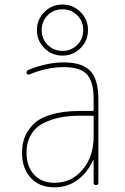

<svg xmlns="http://www.w3.org/2000/svg" viewBox="-20 -800 540 830"><path d="M384.8 -210V-294.9Q384.8 -299.8 379.9 -299.8H325.2Q281.2 -299.8 244.1 -293Q207 -286.1 171.4 -269.5Q135.7 -252.9 115.2 -219.7Q94.7 -186.5 94.7 -139.6Q94.7 -80.1 127.4 -44.9Q160.2 -9.8 214.8 -9.8Q289.1 -9.8 336.9 -66.4Q384.8 -123 384.8 -210ZM379.9 -320.3Q384.8 -320.3 384.8 -325.2V-370.1Q384.8 -447.3 356 -478.5Q327.1 -509.8 254.9 -509.8Q181.6 -509.8 105.5 -477.5Q101.6 -476.6 98.1 -479Q94.7 -481.4 94.7 -485.4Q94.7 -496.1 105.5 -499Q185.5 -530.3 254.9 -530.3Q335.9 -530.3 370.6 -493.2Q405.3 -456.1 405.3 -370.1V-9.8Q405.3 0 395 0Q384.8 0 384.8 -9.8V-106.4Q384.8 -107.4 383.8 -107.4Q381.8 -107.4 381.8 -106.4Q357.4 -52.7 314.5 -21.5Q271.5 9.8 214.8 9.8Q150.4 9.8 112.8 -31.2Q75.2 -72.3 75.2 -139.6Q75.2 -173.8 85.4 -203.1Q95.7 -232.4 121.6 -260.3Q147.5 -288.1 199.2 -304.2Q251 -320.3 325.2 -320.3ZM314 -733.9Q288.1 -759.8 250 -759.8Q211.9 -759.8 186 -733.9Q160.2 -708 160.2 -669.9Q160.2 -631.8 186 -606Q211.9 -580.1 250 -580.1Q288.1 -580.1 314 -606Q339.8 -631.8 339.8 -669.9Q339.8 -708 314 -733.9ZM328.1 -591.8Q295.9 -559.6 250 -559.6Q204.1 -559.6 171.9 -591.8Q139.6 -624 139.6 -669.9Q139.6 -715.8 171.9 -748Q204.1 -780.3 250 -780.3Q295.9 -780.3 328.1 -748Q360.4 -715.8 360.4 -669.9Q360.4 -624 328.1 -591.8Z"/></svg>

Font: Rounded-L Mgen+ 2m thin
Style: Regular
Weight: 100
Designer: [Source Han Sans]
Ryoko NISHIZUKA  (kana & ideographs); Paul D. Hunt (Latin, Greek & Cyrillic); Wenlong ZHANG  (bopomofo
Version: Version 1.059.20150602